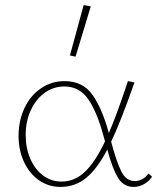

<svg xmlns="http://www.w3.org/2000/svg" viewBox="-20 -731 618 755"><path d="M277 -508 255 -513 309 -711 337 -706ZM578 -36Q566 -18 546.5 -7Q527 4 506 4Q465 4 443 -33.5Q421 -71 402 -143Q363 -68 319.5 -32Q276 4 218 4Q171 4 133.5 -22Q96 -48 74.5 -94Q53 -140 53 -197Q53 -257 76.5 -306.5Q100 -356 141.5 -384Q183 -412 234 -412Q305 -412 343 -359Q381 -306 408 -208Q438 -276 483 -412L509 -407Q450 -241 417 -174Q438 -95 457 -57Q476 -19 510 -19Q525 -19 539.5 -26.5Q554 -34 564 -49ZM393 -175 386 -200Q361 -292 326.5 -341.5Q292 -391 233 -391Q191 -391 156.5 -366.5Q122 -342 101.5 -298.5Q81 -255 81 -200Q81 -148 99.5 -106Q118 -64 150 -40.5Q182 -17 222 -17Q273 -17 313.5 -55Q354 -93 393 -175Z"/></svg>

Font: Ysabeau Infant Extralight
Style: Regular
Weight: 200
Designer: Christian Thalmann (Catharsis Fonts)
Version: Version 0.003